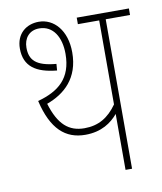

<svg xmlns="http://www.w3.org/2000/svg" viewBox="-74 -693 638 754"><g transform="rotate(-10 244.5 -316.0)"><path d="M392 -596H489V-622H281V-596H366V-261C332 -213 292 -189 236 -189C174 -189 134 -223 108 -309C179 -335 240 -387 240 -491C240 -579 191 -632 131 -632C81 -632 40 -600 40 -541C40 -469 87 -439 169 -431L171 -457C90 -464 66 -491 66 -540C66 -577 88 -606 128 -606C184 -606 213 -556 213 -490C213 -392 159 -349 75 -326C102 -210 156 -163 235 -163C300 -163 340 -192 366 -223V0H392Z"/></g></svg>

Font: Noto Sans Condensed Thin
Style: Italic
Weight: 100
Width: 3
Italic angle: -12°
Designer: Monotype Design Team
Foundry: Monotype Imaging Inc.
Version: Version 2.013